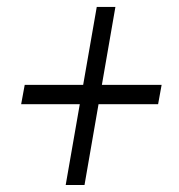

<svg xmlns="http://www.w3.org/2000/svg" viewBox="-20 -609 519 558"><path d="M449.7 -362.3 439.5 -306.2H41.5L51.8 -362.3ZM315.4 -588.9 225.6 -71.3H170.9L261.2 -588.9Z"/></svg>

Font: Roboto Condensed Light
Style: Italic
Weight: 300
Italic angle: -12°
Designer: Christian Robertson
Foundry: Google
Version: Version 3.0; 2020